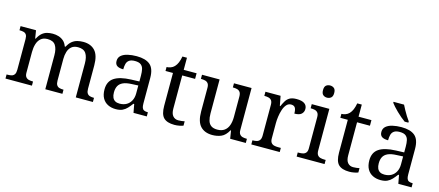

<svg xmlns="http://www.w3.org/2000/svg" viewBox="-53 -1321 4308 1886"><g transform="rotate(15 2100.5 -378.0)"><path d="M28 0V-42H41Q64 -42 81 -47Q98 -52 108 -67.5Q118 -83 118 -114V-426Q118 -456 108 -470.5Q98 -485 80.5 -489.5Q63 -494 41 -494H38V-536H195L208 -455H213Q233 -493 256 -512.5Q279 -532 306 -539Q333 -546 364 -546Q396 -546 424.5 -537Q453 -528 475 -508.5Q497 -489 509 -455H517Q537 -493 561.5 -512.5Q586 -532 614.5 -539Q643 -546 674 -546Q751 -546 794 -499.5Q837 -453 837 -350V-114Q837 -83 847 -67.5Q857 -52 874.5 -47Q892 -42 914 -42H917V0H743V-345Q743 -410 719.5 -446Q696 -482 638 -482Q597 -482 572.5 -461.5Q548 -441 537.5 -407Q527 -373 527 -333V-114Q527 -83 537 -67.5Q547 -52 564.5 -47Q582 -42 604 -42H607V0H433V-345Q433 -410 409.5 -446Q386 -482 328 -482Q285 -482 259.5 -459.5Q234 -437 223 -400Q212 -363 212 -320V-109Q212 -80 223.5 -65.5Q235 -51 253.5 -46.5Q272 -42 294 -42H297V0Z M1150 10Q1106 10 1070.5 -7.5Q1035 -25 1015 -60.5Q995 -96 995 -150Q995 -230 1051.5 -268Q1108 -306 1223 -310L1306 -313V-373Q1306 -409 1300 -436.5Q1294 -464 1274 -480Q1254 -496 1213 -496Q1175 -496 1155 -482Q1135 -468 1128.5 -443.5Q1122 -419 1122 -387Q1080 -387 1058.5 -401.5Q1037 -416 1037 -450Q1037 -485 1061.5 -506Q1086 -527 1127 -536.5Q1168 -546 1217 -546Q1309 -546 1354.5 -507Q1400 -468 1400 -373V-114Q1400 -86 1406 -70.5Q1412 -55 1426 -48.5Q1440 -42 1462 -42H1465V0H1330L1314 -86H1306Q1285 -58 1265 -36.5Q1245 -15 1218.5 -2.5Q1192 10 1150 10ZM1173 -52Q1214 -52 1243.5 -69Q1273 -86 1289.5 -117.5Q1306 -149 1306 -191V-272L1242 -269Q1185 -267 1152.5 -252Q1120 -237 1106 -210.5Q1092 -184 1092 -145Q1092 -114 1101 -93.5Q1110 -73 1128 -62.5Q1146 -52 1173 -52Z M1748 10Q1672 10 1637.5 -24.5Q1603 -59 1603 -145V-479H1527V-519Q1545 -519 1567 -526.5Q1589 -534 1605 -551Q1622 -569 1633 -595Q1644 -621 1651 -659H1697V-536H1828V-479H1697V-142Q1697 -91 1718 -67Q1739 -43 1773 -43Q1791 -43 1806 -45Q1821 -47 1837 -50V-6Q1824 0 1798 5Q1772 10 1748 10Z M2133 10Q2054 10 2011 -36.5Q1968 -83 1968 -186V-426Q1968 -456 1956.5 -470.5Q1945 -485 1926.5 -489.5Q1908 -494 1886 -494H1883V-536H2062V-191Q2062 -148 2071.5 -117Q2081 -86 2104 -70Q2127 -54 2167 -54Q2211 -54 2239 -74.5Q2267 -95 2280 -131.5Q2293 -168 2293 -216V-422Q2293 -454 2282 -469Q2271 -484 2252.5 -489Q2234 -494 2211 -494H2208V-536H2387V-109Q2387 -80 2398.5 -65.5Q2410 -51 2428.5 -46.5Q2447 -42 2469 -42H2472V0H2313L2300 -81H2295Q2264 -25 2223 -7.5Q2182 10 2133 10Z M2528 0V-42H2531Q2554 -42 2572.5 -47Q2591 -52 2602 -67.5Q2613 -83 2613 -114V-426Q2613 -456 2601.5 -470.5Q2590 -485 2571.5 -489.5Q2553 -494 2531 -494H2528V-536H2682L2701 -437H2706Q2719 -467 2734 -492Q2749 -517 2774 -531.5Q2799 -546 2843 -546Q2898 -546 2924.5 -527Q2951 -508 2951 -473Q2951 -442 2929.5 -422Q2908 -402 2858 -402Q2858 -443 2846 -461.5Q2834 -480 2805 -480Q2777 -480 2758 -458Q2739 -436 2728 -402Q2717 -368 2712 -331.5Q2707 -295 2707 -266V-109Q2707 -80 2718.5 -65.5Q2730 -51 2748.5 -46.5Q2767 -42 2789 -42H2817V0Z M2989 0V-42H3002Q3024 -42 3042.5 -46.5Q3061 -51 3072.5 -65.5Q3084 -80 3084 -109V-426Q3084 -456 3072.5 -470.5Q3061 -485 3042.5 -489.5Q3024 -494 3002 -494H2999V-536H3178V-114Q3178 -83 3189 -67.5Q3200 -52 3219 -47Q3238 -42 3260 -42H3273V0ZM3127 -636Q3103 -636 3086.5 -650Q3070 -664 3070 -698Q3070 -733 3086.5 -746.5Q3103 -760 3127 -760Q3150 -760 3167 -746.5Q3184 -733 3184 -698Q3184 -664 3167 -650Q3150 -636 3127 -636Z M3526 10Q3450 10 3415.5 -24.5Q3381 -59 3381 -145V-479H3305V-519Q3323 -519 3345 -526.5Q3367 -534 3383 -551Q3400 -569 3411 -595Q3422 -621 3429 -659H3475V-536H3606V-479H3475V-142Q3475 -91 3496 -67Q3517 -43 3551 -43Q3569 -43 3584 -45Q3599 -47 3615 -50V-6Q3602 0 3576 5Q3550 10 3526 10Z M3843 10Q3799 10 3763.5 -7.5Q3728 -25 3708 -60.5Q3688 -96 3688 -150Q3688 -230 3744.5 -268Q3801 -306 3916 -310L3999 -313V-373Q3999 -409 3993 -436.5Q3987 -464 3967 -480Q3947 -496 3906 -496Q3868 -496 3848 -482Q3828 -468 3821.5 -443.5Q3815 -419 3815 -387Q3773 -387 3751.5 -401.5Q3730 -416 3730 -450Q3730 -485 3754.5 -506Q3779 -527 3820 -536.5Q3861 -546 3910 -546Q4002 -546 4047.5 -507Q4093 -468 4093 -373V-114Q4093 -86 4099 -70.5Q4105 -55 4119 -48.5Q4133 -42 4155 -42H4158V0H4023L4007 -86H3999Q3978 -58 3958 -36.5Q3938 -15 3911.5 -2.5Q3885 10 3843 10ZM3866 -52Q3907 -52 3936.5 -69Q3966 -86 3982.5 -117.5Q3999 -149 3999 -191V-272L3935 -269Q3878 -267 3845.5 -252Q3813 -237 3799 -210.5Q3785 -184 3785 -145Q3785 -114 3794 -93.5Q3803 -73 3821 -62.5Q3839 -52 3866 -52ZM3925 -606Q3905 -620 3882 -639.5Q3859 -659 3836.5 -681Q3814 -703 3796 -723Q3778 -743 3769 -756V-766H3876Q3887 -744 3901.5 -717Q3916 -690 3932.5 -664Q3949 -638 3963 -619V-606Z"/></g></svg>

Font: Noto Serif Tibetan
Style: Regular
Weight: 400
Designer: Monotype Design Team
Foundry: Monotype Imaging Inc.
Version: Version 2.103